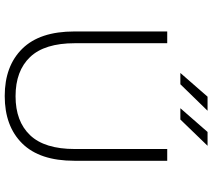

<svg xmlns="http://www.w3.org/2000/svg" viewBox="-64 -852 920 833"><g transform="rotate(90 396.5 -435.0)"><path d="M396 5Q266 5 191 -71Q116 -147 116 -297V-700H167V-299Q167 -168 227 -105Q287 -42 397 -42Q506 -42 566 -105Q626 -168 626 -299V-700H677V-297Q677 -147 602 -71Q527 5 396 5ZM449 -757 552 -875H612L498 -757ZM296 -757 399 -875H460L345 -757Z"/></g></svg>

Font: MOST Montserrat Light
Style: Regular
Weight: 300
Designer: Julieta Ulanovsky
Foundry: Julieta Ulanovsky
Version: Version 8.000;March 11, 2024;FontCreator 15.0.0.2926 64-bit